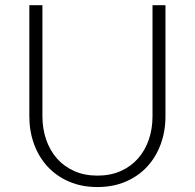

<svg xmlns="http://www.w3.org/2000/svg" viewBox="-20 -728 767 756"><path d="M363.5 -36.5Q414.5 -36.5 454.8 -54.2Q495 -72 523 -103.5Q551 -135 565.8 -177.8Q580.5 -220.5 580.5 -270V-707.5H631.5V-270Q631.5 -211.5 613 -160.8Q594.5 -110 559.8 -72.2Q525 -34.5 475.2 -13Q425.5 8.5 363.5 8.5Q301.5 8.5 251.8 -13Q202 -34.5 167.2 -72.2Q132.5 -110 114 -160.8Q95.5 -211.5 95.5 -270V-707.5H147V-270.5Q147 -221 161.8 -178.2Q176.5 -135.5 204.2 -104Q232 -72.5 272.2 -54.5Q312.5 -36.5 363.5 -36.5Z"/></svg>

Font: Lato Light
Style: Regular
Weight: 300
Designer: Lukasz Dziedzic
Foundry: tyPoland Lukasz Dziedzic
Version: Version 2.007; 2014-02-27